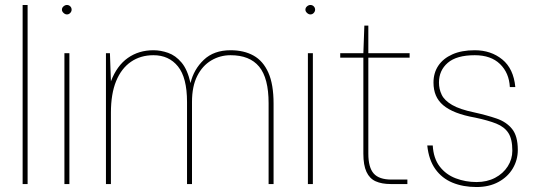

<svg xmlns="http://www.w3.org/2000/svg" viewBox="-20 -740 2154 772"><path d="M71 0V-720H91V0Z M239 0V-526H259V0ZM249 -682Q242 -682 235.5 -688Q229 -694 229 -701Q229 -709 235.5 -714.5Q242 -720 249 -720Q257 -720 262.5 -714.5Q268 -709 268 -701Q268 -694 262.5 -688Q257 -682 249 -682Z M406 0V-526H422L426 -413Q450 -476 494 -507Q538 -538 597 -538Q626 -538 656 -527.5Q686 -517 710 -488.5Q734 -460 746 -406Q759 -461 799.5 -499.5Q840 -538 907 -538Q961 -538 999.5 -516.5Q1038 -495 1059 -448Q1080 -401 1080 -323V0H1060V-325Q1060 -426 1022 -472Q984 -518 907 -518Q865 -518 829.5 -497Q794 -476 773 -434.5Q752 -393 752 -330V0H732V-330Q732 -428 695.5 -473Q659 -518 597 -518Q545 -518 506.5 -491.5Q468 -465 447 -414Q426 -363 426 -287V0Z M1218 0V-526H1238V0ZM1228 -682Q1221 -682 1214.5 -688Q1208 -694 1208 -701Q1208 -709 1214.5 -714.5Q1221 -720 1228 -720Q1236 -720 1241.5 -714.5Q1247 -709 1247 -701Q1247 -694 1241.5 -688Q1236 -682 1228 -682Z M1551 0Q1515 0 1490.5 -11Q1466 -22 1453.5 -49Q1441 -76 1441 -122V-508H1348V-526H1441L1445 -637H1461V-526H1627V-508H1461V-122Q1461 -67 1482.5 -42.5Q1504 -18 1554 -18H1618V0Z M1896 12Q1842 12 1799.5 -5.5Q1757 -23 1730.5 -60Q1704 -97 1698 -155H1720Q1723 -103 1748 -70.5Q1773 -38 1812.5 -23Q1852 -8 1896 -8Q1938 -8 1970.5 -25Q2003 -42 2021.5 -71Q2040 -100 2040 -134Q2040 -181 2024 -205.5Q2008 -230 1975.5 -243Q1943 -256 1891 -267Q1846 -275 1814 -287.5Q1782 -300 1762 -317Q1742 -334 1732.5 -356.5Q1723 -379 1723 -408Q1723 -447 1742.5 -476Q1762 -505 1799 -521.5Q1836 -538 1889 -538Q1954 -538 1999.5 -501Q2045 -464 2052 -390H2030Q2027 -447 1990.5 -482.5Q1954 -518 1889 -518Q1816 -518 1780.5 -487.5Q1745 -457 1745 -408Q1745 -382 1756 -359Q1767 -336 1798 -318Q1829 -300 1887 -288Q1937 -277 1976.5 -263.5Q2016 -250 2039 -221.5Q2062 -193 2062 -137Q2062 -97 2042 -63Q2022 -29 1984.5 -8.5Q1947 12 1896 12Z"/></svg>

Font: DM Sans 9pt Thin
Style: Regular
Weight: 250
Version: Version 4.004;gftools[0.9.30]